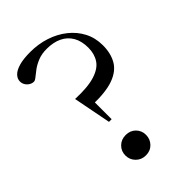

<svg xmlns="http://www.w3.org/2000/svg" viewBox="-216 -801 897 897"><g transform="rotate(-45 232.0 -353.0)"><path d="M160 -715Q213.5 -715 260.8 -699.5Q308 -684 344.5 -655Q381 -626 401.8 -586Q422.5 -546 422.5 -497Q422.5 -444 400.8 -406.5Q379 -369 328 -350.5Q277 -332 187.5 -335L207 -395V-224H189.5L153 -411.5Q234.5 -408 281.2 -422.8Q328 -437.5 347.2 -467Q366.5 -496.5 366.5 -537Q366.5 -581 349.2 -610.8Q332 -640.5 300.2 -655.8Q268.5 -671 225 -671Q191.5 -671 166.8 -661Q142 -651 124 -637.8Q106 -624.5 94 -614.5Q82 -604.5 74.5 -604.5Q63 -604.5 52.5 -610.8Q42 -617 35.2 -627.8Q28.5 -638.5 28.5 -651.5Q28.5 -669 42.2 -683.5Q56 -698 85 -706.5Q114 -715 160 -715ZM201 -125.5Q231 -125.5 250 -106.2Q269 -87 269 -58.5Q269 -30.5 250 -10.8Q231 9 201 9Q171.5 9 152 -10.8Q132.5 -30.5 132.5 -58.5Q132.5 -87 152 -106.2Q171.5 -125.5 201 -125.5Z"/></g></svg>

Font: Newsreader 60pt
Style: Regular
Weight: 400
Designer: Hugues Gentile
Foundry: Production Type
Version: Version 1.003